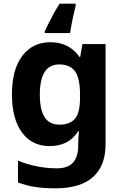

<svg xmlns="http://www.w3.org/2000/svg" viewBox="-20 -786 673 1046"><path d="M255 -556Q305 -556 345 -536Q385 -516 413 -476H417L429 -546H555V1Q555 118 486 179Q417 240 282 240Q224 240 174.5 233Q125 226 78 208V89Q179 131 291 131Q349 131 377.5 100Q406 69 406 7V-4Q406 -21 407.5 -39Q409 -57 410 -71H406Q378 -28 339 -9Q300 10 251 10Q154 10 99.5 -64.5Q45 -139 45 -272Q45 -406 101 -481Q157 -556 255 -556ZM302 -435Q250 -435 223.5 -394Q197 -353 197 -270Q197 -188 223 -147.5Q249 -107 304 -107Q361 -107 388.5 -139.5Q416 -172 416 -253V-271Q416 -359 389 -397Q362 -435 302 -435ZM392 -753Q387 -734 381 -707.5Q375 -681 370 -654.5Q365 -628 362 -606H224V-616Q234 -638 246.5 -662.5Q259 -687 273.5 -713.5Q288 -740 305 -766H392Z"/></svg>

Font: Noto Sans Lisu
Style: Regular
Weight: 400
Designer: Monotype Design Team. David Williams.
Foundry: Monotype Imaging Inc.
Version: Version 2.102